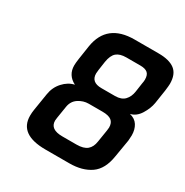

<svg xmlns="http://www.w3.org/2000/svg" viewBox="-171 -884 992 1027"><g transform="rotate(30 325.0 -370.0)"><path d="M87 -112Q87 -131 90 -149L107 -255Q114 -301 144 -334Q174 -367 212 -375Q157 -403 157 -463Q157 -477 161 -505L174 -591Q199 -744 368 -744H516Q583 -744 616.5 -718Q650 -692 650 -633Q650 -622 646 -590L633 -505Q627 -469 604 -432Q581 -395 545 -387Q579 -379 595 -353.5Q611 -328 611 -292Q611 -279 609 -259L591 -152Q578 -67 527 -31.5Q476 4 396 4H249Q87 4 87 -112ZM428 -430Q467 -430 487 -451Q507 -472 512 -506L520 -561Q523 -575 523 -586Q523 -615 508.5 -627Q494 -639 464 -639H378Q338 -639 317.5 -621.5Q297 -604 290 -561L282 -506Q280 -488 280 -484Q280 -430 344 -430ZM379 -102Q423 -102 444.5 -120Q466 -138 471 -174L483 -249Q485 -263 485 -268Q485 -297 467.5 -310.5Q450 -324 412 -324H327Q294 -324 265 -305Q236 -286 230 -249L218 -174Q216 -160 216 -156Q216 -102 292 -102Z"/></g></svg>

Font: Exo SemiBold
Style: Italic
Weight: 600
Italic angle: -9°
Designer: Natanael Gama
Foundry: Natanael Gama
Version: Version 1.500; ttfautohint (v1.6)